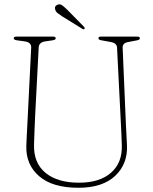

<svg xmlns="http://www.w3.org/2000/svg" viewBox="-20 -873 724 908"><path d="M552 -283 533.5 -648Q532.5 -669.5 503 -674.5L459 -682.5Q445.5 -684.5 445.5 -692Q445.5 -700 457.5 -700H629Q641.5 -700 641.5 -692Q641.5 -684.5 627 -682L587.5 -674.5Q559 -670 560 -647.5L575.5 -283.5Q576.5 -259 578 -235Q579.5 -211 580.5 -186Q584.5 -98 524.8 -41.5Q465 15 351 15Q228 15 165 -39.8Q102 -94.5 104.5 -182Q105 -198.5 106.2 -223.5Q107.5 -248.5 108.8 -274Q110 -299.5 111 -317L127.5 -647Q129 -672 99 -677L59 -682.5Q45 -685 45 -691.5Q45 -700 57.5 -700H231Q243.5 -700 243.5 -691.5Q243.5 -685 229.5 -682.5L192 -677Q164 -672 163 -648.5L146 -322Q144 -282 143 -250Q142 -218 141 -190.5Q138 -103 194.8 -56Q251.5 -9 353.5 -9Q452 -9 505.8 -56.8Q559.5 -104.5 556 -188Q555 -219 554 -241.5Q553 -264 552 -283ZM300 -825 376.5 -747Q383 -740 379.5 -736.5Q376 -732.5 370.5 -736L273.5 -796Q262 -803.5 253 -810.5Q244 -817.5 241.5 -826.5Q235 -844.5 254 -851.5Q265 -855 275 -847.2Q285 -839.5 300 -825Z"/></svg>

Font: Fraunces 72pt Soft Thin
Style: Regular
Weight: 100
Version: Version 1.000;[b76b70a41]